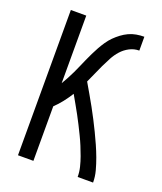

<svg xmlns="http://www.w3.org/2000/svg" viewBox="-136 -824 772 913"><g transform="rotate(20 250.0 -367.5)"><path d="M64 0V-735H142V-393Q152 -410 161.5 -427.5Q171 -445 179.5 -463Q188 -481 196 -499.5Q204 -518 212 -536Q220 -554 229 -572.5Q238 -591 247.5 -608Q257 -625 268.5 -642Q280 -659 294 -673Q308 -687 324 -699Q340 -711 358 -719.5Q376 -728 396 -731.5Q416 -735 436 -735V-665Q410 -665 387 -653Q364 -641 347 -622Q330 -603 318 -580.5Q306 -558 295 -535Q284 -512 274 -488.5Q264 -465 253 -442Q268 -416 283.5 -389.5Q299 -363 313.5 -336.5Q328 -310 342 -283Q356 -256 369 -229Q382 -202 394.5 -174Q407 -146 417.5 -117.5Q428 -89 436 -59.5Q444 -30 444 0H366Q366 -25 360 -49.5Q354 -74 345.5 -97.5Q337 -121 327.5 -144Q318 -167 307 -189.5Q296 -212 285 -234Q274 -256 262 -278Q250 -300 237.5 -322Q225 -344 213 -365Q198 -341 180 -318Q162 -295 142 -276V0Z"/></g></svg>

Font: Zed Sans
Style: Regular
Weight: 400
Designer: Belleve Invis
Foundry: Belleve Invis
Version: Version 1.0.0; ttfautohint (v1.8.4)